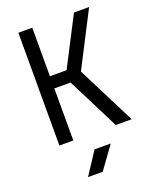

<svg xmlns="http://www.w3.org/2000/svg" viewBox="-173 -829 947 1168"><g transform="rotate(-20 300.0 -245.0)"><path d="M92 0V-730H182V-416H290L452 -730H550L369 -378L560 0H457L287 -337H182V0ZM190 240 285 95H390L285 240Z"/></g></svg>

Font: JetBrainsMonoNL NFM
Style: Regular
Weight: 400
Monospace: yes
Designer: Philipp Nurullin, Konstantin Bulenkov
Foundry: JetBrains
Version: Version 2.304; ttfautohint (v1.8.4.7-5d5b);Nerd Fonts 3.3.0